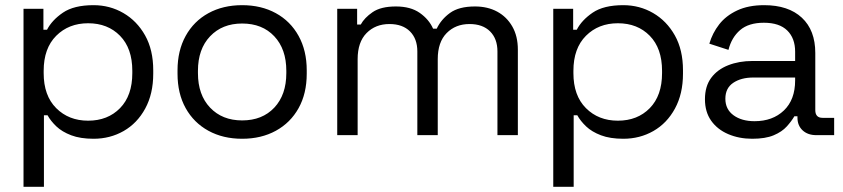

<svg xmlns="http://www.w3.org/2000/svg" viewBox="-20 -523 3261 743"><path d="M71 200V-489H148V-408H162Q181 -445 223.5 -474Q266 -503 342 -503Q405 -503 457.5 -472.5Q510 -442 541.5 -386Q573 -330 573 -251V-238Q573 -160 542 -103Q511 -46 458.5 -16Q406 14 342 14Q291 14 255.5 0.5Q220 -13 198 -34Q176 -55 164 -77H150V200ZM492 -240V-249Q492 -336 444.5 -384.5Q397 -433 321 -433Q246 -433 197.5 -384.5Q149 -336 149 -249V-240Q149 -153 197.5 -104.5Q246 -56 321 -56Q397 -56 444.5 -104.5Q492 -153 492 -240Z M667 -238V-251Q667 -327 698.5 -384Q730 -441 786.5 -472Q843 -503 917 -503Q991 -503 1047.5 -472Q1104 -441 1135.5 -384Q1167 -327 1167 -251V-238Q1167 -161 1135.5 -104.5Q1104 -48 1047.5 -17Q991 14 917 14Q843 14 786.5 -17Q730 -48 698.5 -104.5Q667 -161 667 -238ZM1088 -240V-249Q1088 -333 1041.5 -382.5Q995 -432 917 -432Q840 -432 793 -382.5Q746 -333 746 -249V-240Q746 -156 793 -106.5Q840 -57 917 -57Q995 -57 1041.5 -106.5Q1088 -156 1088 -240Z M1285 0V-489H1362V-428H1376Q1390 -454 1422 -476Q1454 -498 1512 -498Q1569 -498 1604.5 -473Q1640 -448 1656 -412H1670Q1687 -448 1721.5 -473Q1756 -498 1818 -498Q1867 -498 1904 -478Q1941 -458 1962.5 -420.5Q1984 -383 1984 -331V0H1905V-324Q1905 -373 1876.5 -401.5Q1848 -430 1797 -430Q1743 -430 1708.5 -395Q1674 -360 1674 -294V0H1595V-324Q1595 -373 1566.5 -401.5Q1538 -430 1487 -430Q1433 -430 1398.5 -395Q1364 -360 1364 -294V0Z M2121 200V-489H2198V-408H2212Q2231 -445 2273.5 -474Q2316 -503 2392 -503Q2455 -503 2507.5 -472.5Q2560 -442 2591.5 -386Q2623 -330 2623 -251V-238Q2623 -160 2592 -103Q2561 -46 2508.5 -16Q2456 14 2392 14Q2341 14 2305.5 0.5Q2270 -13 2248 -34Q2226 -55 2214 -77H2200V200ZM2542 -240V-249Q2542 -336 2494.5 -384.5Q2447 -433 2371 -433Q2296 -433 2247.5 -384.5Q2199 -336 2199 -249V-240Q2199 -153 2247.5 -104.5Q2296 -56 2371 -56Q2447 -56 2494.5 -104.5Q2542 -153 2542 -240Z M2708 -139Q2708 -189 2732 -221.5Q2756 -254 2798 -270.5Q2840 -287 2892 -287H3057V-323Q3057 -375 3026.5 -405Q2996 -435 2936 -435Q2877 -435 2844 -406.5Q2811 -378 2799 -330L2725 -354Q2737 -395 2763 -428.5Q2789 -462 2832.5 -482.5Q2876 -503 2937 -503Q3031 -503 3083 -454.5Q3135 -406 3135 -318V-97Q3135 -67 3163 -67H3208V0H3139Q3106 0 3086 -18.5Q3066 -37 3066 -68V-73H3054Q3043 -54 3024.5 -33.5Q3006 -13 2974 0.5Q2942 14 2891 14Q2840 14 2798 -4Q2756 -22 2732 -56Q2708 -90 2708 -139ZM3057 -212V-223H2895Q2848 -223 2817.5 -202.5Q2787 -182 2787 -141Q2787 -100 2818.5 -77Q2850 -54 2900 -54Q2970 -54 3013.5 -95.5Q3057 -137 3057 -212Z"/></svg>

Font: Space Grotesk Frontify
Style: Regular
Weight: 400
Designer: Florian Karsten
Version: Version 2.000